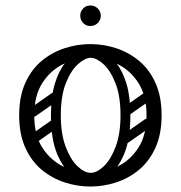

<svg xmlns="http://www.w3.org/2000/svg" viewBox="-20 -671 660 701"><path d="M310 10Q262 10 216 -5Q170 -20 132.5 -51Q95 -82 72.5 -131.5Q50 -181 50 -250Q50 -319 72.5 -368.5Q95 -418 132.5 -449Q170 -480 216 -495Q262 -510 310 -510Q358 -510 404 -495Q450 -480 487.5 -449Q525 -418 547.5 -368.5Q570 -319 570 -250Q570 -181 547.5 -131.5Q525 -82 487.5 -51Q450 -20 404 -5Q358 10 310 10ZM310 -40Q360 -40 407 -62Q454 -84 484.5 -130.5Q515 -177 515 -250Q515 -323 484.5 -369.5Q454 -416 407 -438Q360 -460 310 -460Q261 -460 213.5 -438Q166 -416 135.5 -369.5Q105 -323 105 -250Q105 -177 135.5 -130.5Q166 -84 213.5 -62Q261 -40 310 -40ZM311 -4Q280 -4 246 -29Q212 -54 189 -108Q166 -162 166 -250Q166 -318 180 -364.5Q194 -411 216 -438.5Q238 -466 263.5 -478Q289 -490 311 -490V-460Q291 -460 265 -437Q239 -414 220.5 -367.5Q202 -321 202 -250Q202 -183 219.5 -136Q237 -89 262.5 -64.5Q288 -40 311 -40ZM311 -4V-40Q334 -40 359.5 -64.5Q385 -89 402.5 -136Q420 -183 420 -250Q420 -321 401.5 -367.5Q383 -414 357.5 -437Q332 -460 311 -460V-490Q334 -490 359 -478Q384 -466 406 -438.5Q428 -411 442 -364.5Q456 -318 456 -250Q456 -162 433 -108Q410 -54 376.5 -29Q343 -4 311 -4ZM113 -249Q98 -238 89 -252Q85 -257 84.5 -264Q84 -271 92 -277L169 -331Q184 -341 194 -327Q198 -321 197.5 -314.5Q197 -308 190 -303ZM115 -152Q100 -141 91 -155Q87 -160 86.5 -167Q86 -174 94 -180L171 -234Q186 -244 196 -230Q200 -224 199.5 -217.5Q199 -211 192 -206ZM449 -249Q434 -238 425 -252Q421 -257 420.5 -264Q420 -271 428 -277L505 -331Q520 -341 530 -327Q534 -321 533.5 -314.5Q533 -308 526 -303ZM451 -152Q436 -141 427 -155Q423 -160 422.5 -167Q422 -174 430 -180L507 -234Q522 -244 532 -230Q536 -224 535.5 -217.5Q535 -211 528 -206ZM310 -576Q294 -576 283.5 -587Q273 -598 273 -614Q273 -629 283.5 -640Q294 -651 310 -651Q326 -651 337 -640Q348 -629 348 -614Q348 -598 337 -587Q326 -576 310 -576Z"/></svg>

Font: Agu Display
Style: Regular
Weight: 400
Designer: Oluwaseun Badejo
Version: Version 1.103